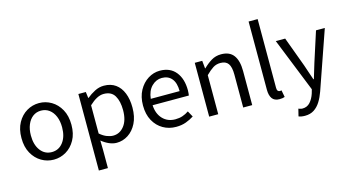

<svg xmlns="http://www.w3.org/2000/svg" viewBox="-103 -1217 3404 1871"><g transform="rotate(-15 1598.5 -281.0)"><path d="M303.2 13.2Q236.3 13.2 179 -20.5Q121.6 -54.2 86.2 -117.7Q50.8 -181.2 50.8 -271Q50.8 -361.3 86.2 -425.3Q121.6 -489.3 179 -523.2Q236.3 -557.1 303.2 -557.1Q369.6 -557.1 427 -523.2Q484.4 -489.3 519.8 -425.3Q555.2 -361.3 555.2 -271Q555.2 -181.2 519.8 -117.7Q484.4 -54.2 427 -20.5Q369.6 13.2 303.2 13.2ZM303.2 -63Q373.5 -63 417.2 -120.1Q460.9 -177.2 460.9 -271Q460.9 -333.5 441.2 -380.9Q421.4 -428.2 385.7 -454.6Q350.1 -481 303.2 -481Q255.9 -481 220.7 -454.6Q185.5 -428.2 165.8 -380.9Q146 -333.5 146 -271Q146 -177.2 189.2 -120.1Q232.4 -63 303.2 -63Z M697.8 229V-543H772.9L780.8 -481H784.2Q820.8 -511.2 865.2 -534.2Q909.7 -557.1 957 -557.1Q1026.9 -557.1 1075 -522.7Q1123 -488.3 1147.9 -425.8Q1172.9 -363.3 1172.9 -279.8Q1172.9 -187 1139.9 -121.6Q1106.9 -56.2 1053.2 -21.5Q999.5 13.2 937 13.2Q900.4 13.2 862.1 -3.4Q823.7 -20 787.1 -49.8L789.1 44.9V229ZM921.9 -63Q989.3 -63 1033.7 -120.4Q1078.1 -177.7 1078.1 -278.8Q1078.1 -369.1 1045.2 -424.6Q1012.2 -480 935.1 -480Q900.4 -480 864.5 -460.9Q828.6 -441.9 789.1 -404.8V-120.1Q825.7 -88.4 860.4 -75.7Q895 -63 921.9 -63Z M1537.1 13.2Q1464.8 13.2 1406 -20.5Q1347.2 -54.2 1312 -117.9Q1276.9 -181.6 1276.9 -271Q1276.9 -358.9 1312 -423.1Q1347.2 -487.3 1403.1 -522.2Q1459 -557.1 1522 -557.1Q1625.5 -557.1 1681.9 -487.8Q1738.3 -418.5 1738.3 -301.8Q1738.3 -287.1 1736.8 -273.4Q1735.4 -259.8 1733.9 -250H1368.2Q1372.6 -163.1 1421.6 -111.6Q1470.7 -60.1 1547.9 -60.1Q1587.9 -60.1 1621.1 -71.3Q1654.3 -82.5 1684.1 -103L1717.3 -43Q1681.2 -19.5 1637 -3.2Q1592.8 13.2 1537.1 13.2ZM1367.2 -314.9H1658.2Q1658.2 -397.5 1622.6 -440.7Q1586.9 -483.9 1522.9 -483.9Q1465.3 -483.9 1420.4 -439.5Q1375.5 -395 1367.2 -314.9Z M1872.1 0V-543H1947.3L1955.1 -464.8H1958.5Q1997.1 -503.4 2041 -530.3Q2085 -557.1 2140.1 -557.1Q2225.6 -557.1 2265.9 -502.7Q2306.2 -448.2 2306.2 -344.2V0H2215.3V-332Q2215.3 -408.7 2190.9 -442.9Q2166.5 -477.1 2112.3 -477.1Q2070.3 -477.1 2037.4 -456.1Q2004.4 -435.1 1963.4 -394V0Z M2579.1 13.2Q2528.3 13.2 2505.6 -18.6Q2482.9 -50.3 2482.9 -107.9V-795.9H2574.2V-102.1Q2574.2 -81.1 2582 -72Q2589.8 -63 2600.1 -63Q2604 -63 2607.9 -63.2Q2611.8 -63.5 2619.1 -64.9L2632.3 4.9Q2622.6 8.8 2609.9 11Q2597.2 13.2 2579.1 13.2Z M2777.3 233.9Q2739.7 233.9 2713.4 223.1L2731.4 149.9Q2739.7 152.8 2750.7 156Q2761.7 159.2 2772.5 159.2Q2818.8 159.2 2848.9 125.7Q2878.9 92.3 2895.5 42L2907.2 1L2689.5 -543H2784.2L2895.5 -241.2Q2907.2 -205.6 2920.9 -165.8Q2934.6 -126 2947.3 -88.9H2952.1Q2963.4 -126 2975.1 -165.5Q2986.8 -205.1 2998 -241.2L3095.2 -543H3184.1L2979.5 44.9Q2960.4 98.6 2933.8 141.4Q2907.2 184.1 2869.1 209Q2831.1 233.9 2777.3 233.9Z"/></g></svg>

Font: `nÑOS CN Regular
Style: Regular
Weight: 400
Designer: Ryoko NISHIZUKA ¬âXZm¬º[P (kana & ideographs); Paul D. Hunt (Latin, Greek & Cyrillic); Wenlong ZHANG _ e¬á¬ü¬ô (bopomof
Foundry: Adobe Systems Incorporated
Version: Version 1.004;PS 1.004;hotconv 1.0.82;makeotf.lib2.5.63406